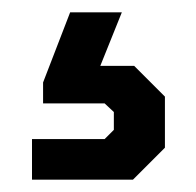

<svg xmlns="http://www.w3.org/2000/svg" viewBox="-20 -66 319 312"><path d="M32 160H150L165 145V116L150 102H50V68L94 -46H178L143 41H198L248 91V174L196 226H32Z"/></svg>

Font: Chakra Petch SemiBold
Style: Regular
Weight: 600
Designer: Katatrad Aksorn Co.,Ltd.
Foundry: Cadson Demak Co.,Ltd.
Version: Version 1.000; ttfautohint (v1.6)